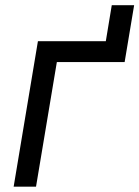

<svg xmlns="http://www.w3.org/2000/svg" viewBox="-20 -700 523 720"><path d="M483 -680.4H399.1L376.8 -545.5H122.2L31.2 0H115.1L193.2 -467.3H447.4Z"/></svg>

Font: Magic Ui Pro
Style: Italic
Weight: 400
Italic angle: -9.39999°
Designer: Stefan Endress, Andreas Faust
Version: Version 1.000;FEAKit 1.0